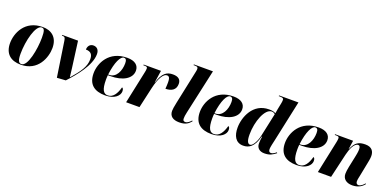

<svg xmlns="http://www.w3.org/2000/svg" viewBox="-7 -1617 5011 2484"><g transform="rotate(20 2499.0 -375.0)"><path d="M256 10C492 10 570 -201 570 -333C570 -484 475 -546 361 -546C113 -546 32 -341 32 -206C32 -60 119 10 256 10ZM262 0C225 0 207 -31 207 -123C207 -302 266 -536 350 -536C386 -536 396 -503 396 -411C396 -255 349 0 262 0Z M682 -475 755 9 875 1C982 -114 1138 -298 1138 -455C1138 -518 1102 -546 1058 -546C1008 -546 983 -506 983 -463C1056 -463 1079 -424 1079 -363C1079 -260 1018 -177 913 -56H910C906 -95 901 -132 896 -174L848 -536H631L629 -526H637C667 -526 676 -517 682 -475Z M1418 10C1550 10 1612 -58 1612 -115C1612 -147 1602 -159 1590 -163C1564 -68 1522 -2 1449 -2C1393 -2 1360 -46 1360 -186C1360 -195 1361 -236 1363 -248H1400C1565 -248 1685 -316 1685 -426C1685 -501 1628 -546 1525 -546C1271 -546 1181 -347 1181 -209C1181 -56 1271 10 1418 10ZM1378 -258H1364C1386 -436 1437 -532 1482 -532C1510 -532 1522 -514 1522 -468C1522 -365 1474 -258 1378 -258Z M1799 -444 1705 0H1889L1953 -284C1988 -439 2040 -508 2082 -508C2109 -508 2127 -497 2127 -424C2127 -402 2126 -374 2123 -338C2205 -338 2264 -373 2264 -455C2264 -516 2226 -546 2152 -546C2068 -546 2010 -508 1968 -368H1965L1990 -536H1752L1750 -526H1774C1802 -526 1807 -514 1807 -500C1807 -480 1803 -464 1799 -444Z M2438 10C2527 10 2563 -22 2597 -62L2590 -71C2569 -47 2541 -21 2511 -21C2487 -21 2477 -32 2477 -58C2476 -76 2480 -106 2489 -146L2624 -760H2362L2360 -750H2382C2420 -750 2423 -734 2423 -716C2423 -704 2419 -684 2415 -667L2320 -217C2307 -154 2302 -124 2302 -99C2302 -26 2352 10 2438 10Z M2881 10C3013 10 3075 -58 3075 -115C3075 -147 3065 -159 3053 -163C3027 -68 2985 -2 2912 -2C2856 -2 2823 -46 2823 -186C2823 -195 2824 -236 2826 -248H2863C3028 -248 3148 -316 3148 -426C3148 -501 3091 -546 2988 -546C2734 -546 2644 -347 2644 -209C2644 -56 2734 10 2881 10ZM2841 -258H2827C2849 -436 2900 -532 2945 -532C2973 -532 2985 -514 2985 -468C2985 -365 2937 -258 2841 -258Z M3318 10C3395 10 3465 -28 3505 -183H3511C3506 -151 3502 -132 3502 -88C3502 -25 3545 10 3609 10C3686 10 3719 -13 3767 -49L3760 -59C3746 -47 3716 -23 3690 -23C3668 -23 3656 -36 3656 -66C3656 -94 3672 -159 3680 -195L3801 -760H3535L3533 -750H3552C3597 -750 3601 -737 3601 -720C3601 -705 3599 -689 3595 -670L3578 -585C3576 -573 3570 -543 3568 -526C3543 -541 3521 -546 3475 -546C3255 -546 3172 -329 3172 -184C3172 -78 3212 10 3318 10ZM3399 -32C3372 -32 3348 -56 3348 -154C3348 -337 3424 -532 3518 -532C3537 -532 3552 -524 3565 -512L3496 -190C3481 -120 3438 -32 3399 -32Z M4053 10C4185 10 4247 -58 4247 -115C4247 -147 4237 -159 4225 -163C4199 -68 4157 -2 4084 -2C4028 -2 3995 -46 3995 -186C3995 -195 3996 -236 3998 -248H4035C4200 -248 4320 -316 4320 -426C4320 -501 4263 -546 4160 -546C3906 -546 3816 -347 3816 -209C3816 -56 3906 10 4053 10ZM4013 -258H3999C4021 -436 4072 -532 4117 -532C4145 -532 4157 -514 4157 -468C4157 -365 4109 -258 4013 -258Z M4820 10C4903 10 4953 -27 4983 -66L4977 -74C4961 -56 4930 -20 4894 -20C4874 -20 4860 -34 4860 -61C4860 -88 4868 -116 4875 -152L4907 -314C4914 -349 4924 -394 4924 -429C4924 -491 4895 -546 4803 -546C4711 -546 4662 -518 4621 -417H4618L4635 -536H4387L4386 -526H4408C4444 -526 4446 -514 4446 -497C4446 -483 4442 -462 4439 -446L4345 0H4527L4604 -332C4623 -414 4662 -508 4716 -508C4744 -508 4746 -476 4746 -452C4746 -420 4735 -370 4730 -345L4700 -202C4691 -159 4687 -126 4687 -101C4687 -33 4737 10 4820 10Z"/></g></svg>

Font: Noto Serif Display SemiCondensed Black
Style: Italic
Weight: 900
Width: 4
Italic angle: -12°
Designer: Monotype Design Team
Foundry: Monotype Imaging Inc.
Version: Version 2.009